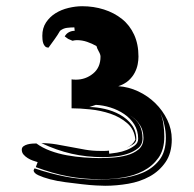

<svg xmlns="http://www.w3.org/2000/svg" viewBox="-20 -828 622 617"><path d="M318 -231Q309 -231 289 -232Q269 -233 243.5 -236Q218 -239 190.5 -242.5Q163 -246 140.5 -252Q118 -258 103 -265Q88 -272 88 -281L91 -287Q142 -270 190 -260.5Q238 -251 292 -251Q327 -251 366 -255Q405 -259 437.5 -272.5Q470 -286 491.5 -313Q513 -340 513 -385Q513 -406 508 -427Q504 -447 495 -465Q503 -447 505 -429Q508 -410 508 -389Q508 -347 489 -320.5Q470 -294 440 -278.5Q410 -263 374 -257.5Q338 -252 305 -252Q248 -252 198 -261.5Q148 -271 95 -291L101 -307Q94 -309 85.5 -312Q77 -315 69 -320Q61 -325 55.5 -331.5Q50 -338 50 -347Q50 -354 55.5 -358Q61 -362 68.5 -364Q76 -366 84 -366.5Q92 -367 97 -367Q116 -353 141.5 -343.5Q167 -334 195 -329Q223 -324 250.5 -322Q278 -320 301 -320Q317 -320 341 -321.5Q365 -323 387.5 -329Q410 -335 425.5 -348Q441 -361 441 -385Q441 -411 427 -430Q416 -447 397 -457Q438 -434 438 -383Q438 -363 423.5 -351.5Q409 -340 389 -333.5Q369 -327 347.5 -325Q326 -323 312 -323Q258 -323 210 -334Q162 -345 113 -368Q138 -368 161.5 -364Q185 -360 208 -355.5Q231 -351 254 -347Q277 -343 303 -343H316Q323 -343 330 -344L331 -334Q340 -335 356 -337.5Q372 -340 387 -346Q402 -352 413 -360.5Q424 -369 424 -382Q424 -408 411.5 -428Q399 -448 379 -461.5Q359 -475 335 -482.5Q311 -490 288 -491L267 -484Q290 -484 316.5 -478Q343 -472 365.5 -459.5Q388 -447 403 -427.5Q418 -408 418 -381Q418 -370 406 -363Q394 -356 386 -353Q406 -361 415 -379Q412 -412 389 -432Q366 -452 335 -462.5Q304 -473 270 -476.5Q236 -480 210 -480V-573Q215 -572 224 -572Q255 -572 279 -591.5Q303 -611 303 -646Q303 -653 297.5 -662.5Q292 -672 290 -680Q276 -688 260 -693.5Q244 -699 227 -699Q221 -699 213 -697L199 -703L188 -711Q193 -720 201.5 -724.5Q210 -729 220 -729L219 -740Q207 -740 195 -738.5Q183 -737 173 -729Q165 -715 155.5 -702Q146 -689 136 -675Q129 -675 125 -679Q121 -683 119 -689Q117 -695 116.5 -701.5Q116 -708 116 -713Q116 -738 128 -756Q140 -774 158.5 -785.5Q177 -797 200 -802.5Q223 -808 244 -808Q281 -808 314 -797.5Q347 -787 372 -767Q397 -747 411 -716.5Q425 -686 425 -646Q425 -635 422.5 -621.5Q420 -608 413 -594.5Q406 -581 393.5 -569.5Q381 -558 360 -551Q393 -549 424 -534.5Q455 -520 479 -496.5Q503 -473 517.5 -443Q532 -413 532 -380Q532 -336 512 -307Q492 -278 461 -261Q430 -244 392 -237.5Q354 -231 318 -231ZM392 -460Q393 -459 394 -458Q393 -459 392 -460ZM394 -458Q396 -458 397 -457Q395 -458 394 -458Z"/></svg>

Font: Finger Paint
Style: Regular
Weight: 400
Designer: Ralph du Carrois
Foundry: Ralph du Carrois
Version: Version 1.002